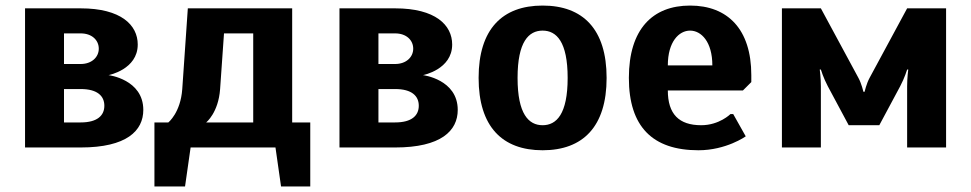

<svg xmlns="http://www.w3.org/2000/svg" viewBox="-20 -530 3490 690"><path d="M370 -260C370 -260 475 -280 475 -370C475 -440 415 -500 270 -500H70V0H270C435 0 495 -60 495 -135C495 -245 370 -260 370 -260ZM270 -410C310 -410 335 -386 335 -355C335 -325 310 -300 270 -300H210V-410ZM270 -210C330 -210 355 -185 355 -150C355 -115 330 -90 270 -90H210V-210Z M655 -500 635 -210C629 -125 585 -90 585 -90H535V140H645L665 0H970L990 140H1095V-90H1030V-500ZM721 -90C721 -90 765 -125 771 -210L785 -410H890V-90Z M1500 -260C1500 -260 1605 -280 1605 -370C1605 -440 1545 -500 1400 -500H1200V0H1400C1565 0 1625 -60 1625 -135C1625 -245 1500 -260 1500 -260ZM1400 -410C1440 -410 1465 -386 1465 -355C1465 -325 1440 -300 1400 -300H1340V-410ZM1400 -210C1460 -210 1485 -185 1485 -150C1485 -115 1460 -90 1400 -90H1340V-210Z M2020 -250C2020 -120 1980 -80 1930 -80C1880 -80 1840 -120 1840 -250C1840 -380 1880 -420 1930 -420C1980 -420 2020 -380 2020 -250ZM2160 -250C2160 -425 2075 -510 1930 -510C1785 -510 1700 -425 1700 -250C1700 -75 1785 10 1930 10C2075 10 2160 -75 2160 -250Z M2460 -420C2500 -420 2540 -380 2540 -295H2380C2380 -380 2420 -420 2460 -420ZM2490 10C2590 10 2660 -40 2660 -40L2615 -120H2605C2605 -120 2565 -80 2500 -80C2420 -80 2380 -120 2380 -205H2650L2680 -235V-260C2680 -425 2595 -510 2460 -510C2325 -510 2240 -425 2240 -250C2240 -75 2325 10 2490 10Z M2930 -220C2930 -250 2926 -280 2926 -280H2930C2930 -280 2939 -250 2955 -220L3030 -80H3140L3215 -220C3231 -250 3240 -280 3240 -280H3244C3244 -280 3240 -250 3240 -220V0H3380V-500H3240L3105 -250C3094 -230 3087 -200 3087 -200H3083C3083 -200 3076 -230 3065 -250L2930 -500H2790V0H2930Z"/></svg>

Font: Scada
Style: Bold
Weight: 700
Designer: Jovanny Lemonad
Foundry: Jovanny Lemonad
Version: Version 3.005